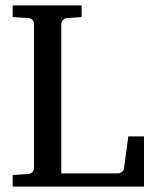

<svg xmlns="http://www.w3.org/2000/svg" viewBox="-20 -691 571 711"><path d="M513.2 0H26.9V-43L85 -46.9Q95.7 -47.9 100.8 -54.7Q106 -61.5 106 -68.8V-602.1Q106 -609.4 100.8 -616.5Q95.7 -623.5 85 -624L26.9 -627.9V-670.9H282.2V-627.9L229 -624Q218.3 -623.5 212.6 -616.5Q207 -609.4 207 -602.1V-48.8H417Q423.8 -48.8 431.2 -54.2Q438.5 -59.6 439 -65.9L455.1 -186H513.2Z"/></svg>

Font: Eeyek
Style: Regular
Weight: 400
Designer: Pravabati Chingangbam and Tabish
Foundry: SIL International
Version: Version 2.000